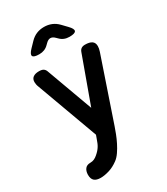

<svg xmlns="http://www.w3.org/2000/svg" viewBox="-248 -892 1096 1258"><g transform="rotate(-30 300.0 -263.5)"><path d="M430.9 -520.3Q436.3 -535.5 447 -542.7Q457.8 -550 474.8 -550Q509.7 -550 526.8 -537.8Q543.9 -525.7 543.9 -500Q543.9 -491.6 542.1 -481.6Q540.2 -471.7 536.5 -460.6L376.4 10Q369.4 31 358.3 59.6Q347.2 88.2 332.9 116.8Q318.6 145.4 301.1 170.9Q283.6 196.3 263.9 210.7Q229.7 236.1 193.8 246.9Q157.8 257.7 130 257.7Q97.7 257.7 81.8 243.7Q66 229.7 66 199V197.3Q66.7 170.4 79.6 154Q92.5 137.6 119.3 137.6Q136 137.6 149.3 131.4Q162.7 125.2 174.6 114.6Q187.9 103.3 196.7 93.2Q205.5 83.1 212.1 72.4Q218.8 61.6 223.4 50.1Q228.1 38.5 233.4 23.6ZM74.5 -463.4Q70.1 -474.2 68.1 -483.9Q66.1 -493.7 66.1 -502.4Q66.1 -526.7 82.1 -538.3Q98.2 -550 126.8 -550Q148.7 -550 159.8 -542.7Q170.9 -535.5 176.3 -521L346.2 -55.7L267.1 62.9ZM186 -645Q143.9 -645 137.5 -659.8Q131.1 -674.6 160.4 -704.6L195.4 -741Q217.4 -763.7 243.3 -774.3Q269.2 -785 300 -785Q330.8 -785 356.9 -774.3Q382.9 -763.7 404.9 -741L439.6 -704.9Q469.2 -674.6 462.8 -659.8Q456.4 -645 414 -645Q392.8 -645 375.1 -652.1Q357.5 -659.1 342.7 -674.6L333.2 -683.8Q316.4 -700.6 300 -700.6Q283.6 -700.6 266.8 -683.8L257 -674.3Q242.2 -659.1 224.7 -652.1Q207.2 -645 186 -645Z"/></g></svg>

Font: Maple Mono
Style: Regular
Weight: 400
Monospace: yes
Designer: subframe7536
Version: Version 7.300